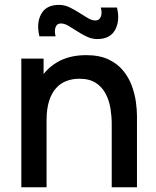

<svg xmlns="http://www.w3.org/2000/svg" viewBox="-20 -786 655 806"><path d="M388.5 -622Q366 -622 344.8 -632Q323.5 -642 304 -654.8Q284.5 -667.5 267.5 -677.5Q250.5 -687.5 235.5 -687.5Q218.5 -687.5 213 -671.2Q207.5 -655 213.5 -633.5H145.5Q132 -689 153 -727.2Q174 -765.5 227.5 -765.5Q250.5 -765.5 271.5 -755.5Q292.5 -745.5 312 -732.8Q331.5 -720 348.8 -710Q366 -700 380.5 -700Q397 -700 403.2 -715.8Q409.5 -731.5 403 -754.5H471Q484.5 -700 463.5 -661Q442.5 -622 388.5 -622ZM449 0V-265.5Q449 -297 443.8 -330.2Q438.5 -363.5 423.8 -392Q409 -420.5 382.2 -438Q355.5 -455.5 312.5 -455.5Q284.5 -455.5 259.5 -446.2Q234.5 -437 215.8 -416.5Q197 -396 186.2 -362.5Q175.5 -329 175.5 -281L110.5 -305.5Q110.5 -379 138 -435.2Q165.5 -491.5 217 -523Q268.5 -554.5 341.5 -554.5Q397.5 -554.5 435.5 -536.5Q473.5 -518.5 497.2 -489.2Q521 -460 533.5 -425.5Q546 -391 550.5 -358Q555 -325 555 -300V0ZM69.5 0V-540H163V-384H175.5V0Z"/></svg>

Font: Manrope ExtraLight SemiBold
Style: Regular
Weight: 600
Version: Version 4.504